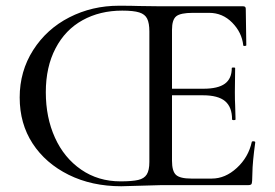

<svg xmlns="http://www.w3.org/2000/svg" viewBox="-20 -647 960 671"><path d="M502 -537.1Q502 -565.9 494.4 -581.5Q486.8 -597.2 466.8 -603.5Q446.8 -609.9 407.2 -609.9Q329.1 -609.9 268.6 -576.4Q208 -543 174.1 -478Q140.1 -413.1 140.1 -324.7Q140.1 -236.3 172.1 -165.8Q204.1 -95.2 263.7 -54.2Q323.2 -13.2 400.9 -13.2Q441.9 -13.2 462.9 -18.1Q483.9 -22.9 492.9 -37.4Q502 -51.8 502 -81.1ZM396 -627Q440.9 -627 465.8 -626L543.9 -625H830.1Q838.9 -625 838.9 -616.2L840.8 -488.8Q840.8 -486.8 835.4 -486.3Q830.1 -485.8 830.1 -488.8Q825.2 -533.7 791.5 -567.9Q757.8 -602.1 710.9 -602.1H653.8Q610.8 -602.1 595.9 -590.1Q581.1 -578.1 581.1 -543V-336.9H690.9Q741.7 -336.9 765.9 -354.5Q790 -372.1 790 -409.2Q790 -411.1 795.9 -411.1Q801.8 -411.1 801.8 -409.2L800.8 -325.2Q800.8 -295.4 801.8 -279.8L803.2 -230Q803.2 -227.1 797.1 -227.1Q791 -227.1 791 -230Q791 -272.9 766.6 -293.5Q742.2 -314 689 -314H581.1V-85Q581.1 -48.8 595 -35.9Q608.9 -22.9 648.9 -22.9H720.2Q767.1 -22.9 807.6 -60.1Q848.1 -97.2 859.9 -150.9Q860.8 -153.8 866.5 -153.3Q872.1 -152.8 872.1 -149.9Q862.3 -78.1 862.1 -42.7Q861.8 -7.3 858.9 -3.7Q856 0 847.2 0H543L403.8 3.9Q300.8 3.9 220 -36.1Q139.2 -76.2 94 -145.5Q48.8 -214.8 48.8 -306.4Q48.8 -397.9 95.9 -471.9Q143.1 -545.9 222.4 -586.4Q301.8 -627 396 -627Z"/></svg>

Font: Cormorant-Medium
Style: Regular
Weight: 500
Designer: Christian Thalmann (Catharsis Fonts)
Version: Version 3.000